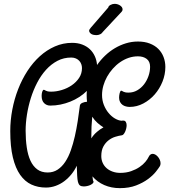

<svg xmlns="http://www.w3.org/2000/svg" viewBox="-20 -932 877 995"><path d="M809.1 -71.8Q802.7 -61 787.4 -41.7Q772 -22.5 746.6 -3.7Q721.2 15.1 685.1 29.1Q648.9 43 601.1 43Q557.1 43 520.5 27.1Q483.9 11.2 459 -18.1Q460.4 -6.3 461.9 2.9Q464.8 7.3 464.8 9.8Q464.8 14.6 460 19Q455.1 23.4 447.8 26.9Q440.4 30.3 431.4 32.2Q422.4 34.2 414.1 34.2Q400.9 34.2 394 28.8Q387.2 23.4 384 11Q380.9 -1.5 379.9 -22.2Q378.9 -43 377.9 -73.2Q366.7 -49.3 350.1 -28.8Q333.5 -8.3 313 7.1Q292.5 22.5 268.3 31.2Q244.1 40 217.8 40Q176.8 40 142.8 24.4Q108.9 8.8 84.5 -25.9Q60.1 -60.5 46.6 -116.5Q33.2 -172.4 33.2 -252.9Q33.2 -308.1 43.7 -363.5Q54.2 -418.9 74 -469.7Q93.8 -520.5 122.3 -564.5Q150.9 -608.4 186.5 -640.6Q222.2 -672.9 264.4 -691.4Q306.6 -710 354 -710Q382.8 -710 406 -701.2Q429.2 -692.4 445.6 -677Q461.9 -661.6 471.4 -640.6Q481 -619.6 482.9 -595.2Q501.5 -621.6 524.7 -643.8Q547.9 -666 575 -682.1Q602.1 -698.2 632.3 -707.5Q662.6 -716.8 694.8 -716.8Q729.5 -716.8 756.1 -706.5Q782.7 -696.3 800.5 -678.5Q818.4 -660.6 827.6 -636.5Q836.9 -612.3 836.9 -585Q836.9 -545.9 822 -508.8Q807.1 -471.7 781.7 -442.6Q756.3 -413.6 722.7 -395.8Q689 -377.9 651.9 -377.9Q642.6 -377.9 632.8 -380.4Q623 -382.8 615.2 -388.4Q607.4 -394 602.3 -403.3Q597.2 -412.6 597.2 -425.8Q597.2 -431.2 597.9 -437.5Q598.6 -443.8 600.1 -449.2Q601.6 -454.6 603.5 -458.3Q605.5 -461.9 607.9 -461.9Q610.8 -461.9 613 -460.4Q615.2 -459 618.9 -457Q622.6 -455.1 628.9 -453.6Q635.3 -452.1 646 -452.1Q670.9 -452.1 691.4 -464.1Q711.9 -476.1 726.6 -495.1Q741.2 -514.2 749.5 -538.1Q757.8 -562 757.8 -585.9Q757.8 -613.3 740.2 -626.7Q722.7 -640.1 694.8 -640.1Q669.9 -640.1 646.5 -632.1Q623 -624 602.3 -609.6Q581.5 -595.2 564.5 -575.9Q547.4 -556.6 534.9 -534.4Q522.5 -512.2 515.6 -488Q508.8 -463.9 508.8 -439.9Q508.8 -412.1 518.3 -388.2Q527.8 -364.3 542.7 -346.4Q557.6 -328.6 575.4 -318.1Q593.3 -307.6 609.9 -306.2Q612.3 -307.1 614.5 -307.1Q616.7 -307.1 619.1 -307.1Q627.9 -307.1 632.1 -300Q636.2 -293 636.2 -283.2Q636.2 -274.9 634 -265.9Q631.8 -256.8 628.4 -249.3Q625 -241.7 620.6 -236.6Q616.2 -231.4 611.8 -231Q596.2 -229 577.4 -223.1Q558.6 -217.3 542.5 -204.8Q526.4 -192.4 515.6 -172.6Q504.9 -152.8 504.9 -123Q504.9 -104 512.2 -87.9Q519.5 -71.8 532.7 -60.3Q545.9 -48.8 564 -42.5Q582 -36.1 603 -36.1Q634.3 -36.1 659.4 -44.9Q684.6 -53.7 703.1 -66.4Q721.7 -79.1 733.4 -93.3Q745.1 -107.4 750 -118.2Q753.9 -127 759.5 -130.9Q765.1 -134.8 771 -134.8Q778.3 -134.8 785.6 -130.4Q793 -126 798.8 -118.9Q804.7 -111.8 808.3 -103.3Q812 -94.7 812 -85.9Q812 -78.1 809.1 -71.8ZM240.2 -384.8Q221.7 -384.8 208.7 -397.5Q195.8 -410.2 195.8 -435.1Q195.8 -440.4 196.5 -446Q197.3 -451.7 198.7 -456.3Q200.2 -460.9 202.4 -463.9Q204.6 -466.8 207 -466.8Q209.5 -466.8 211.7 -465.3Q213.9 -463.9 217.5 -461.9Q221.2 -460 227.5 -458.5Q233.9 -457 245.1 -457Q272 -457 300.3 -465.6Q328.6 -474.1 351.8 -490Q375 -505.9 389.9 -528.3Q404.8 -550.8 404.8 -579.1Q404.8 -589.4 401.4 -599.1Q397.9 -608.9 391.1 -616.5Q384.3 -624 373.8 -628.9Q363.3 -633.8 349.1 -633.8Q310.1 -633.8 277.6 -616.7Q245.1 -599.6 218.8 -570.6Q192.4 -541.5 172.6 -503.4Q152.8 -465.3 139.6 -423.1Q126.5 -380.9 119.6 -337.4Q112.8 -293.9 112.8 -254.9Q112.8 -208 118.7 -168.2Q124.5 -128.4 137.7 -99.6Q150.9 -70.8 172.9 -54.4Q194.8 -38.1 227.1 -38.1Q256.3 -38.1 278.8 -53Q301.3 -67.9 318.1 -93.3Q335 -118.7 346.9 -152.6Q358.9 -186.5 367.7 -225.1Q376.5 -263.7 382.8 -304.7Q389.2 -345.7 394 -384.8Q395.5 -394 406.5 -398.9Q417.5 -403.8 431.2 -404.8Q430.2 -411.6 429.7 -419.2Q429.2 -426.8 429.2 -435.1Q429.2 -440.9 429.2 -447.5Q429.2 -454.1 430.2 -460.9Q412.6 -443.4 390.6 -429.2Q368.7 -415 344.2 -405.3Q319.8 -395.5 293.5 -390.1Q267.1 -384.8 240.2 -384.8ZM453.1 -214.8Q465.3 -233.9 481.7 -248Q498 -262.2 516.1 -272Q500.5 -281.7 485.4 -294.9Q470.2 -308.1 458 -327.1Q455.6 -304.2 454.3 -276.6Q453.1 -249 453.1 -215.8ZM514.2 -768.1Q507.8 -758.3 498.5 -754.2Q489.3 -750 481 -750Q460.4 -750 451.2 -757.3Q441.9 -764.6 441.9 -772.9Q441.9 -776.9 444.6 -780.5Q447.3 -784.2 450.2 -788.1L541 -893.1Q542.5 -901.4 553 -906.7Q563.5 -912.1 574.2 -912.1Q581.5 -912.1 588.9 -909.9Q596.2 -907.7 602.1 -903.8Q607.9 -899.9 611.6 -894.8Q615.2 -889.6 615.2 -883.3Q615.2 -876.5 611.1 -872.1Q606.9 -867.7 603 -863.3Z"/></svg>

Font: Grand Hotel
Style: Regular
Weight: 400
Designer: Brian J. Bonislawsky & Jim Lyles for Astigmatic (AOETI)
Foundry: Astigmatic (AOETI)
Version: Version 001.000